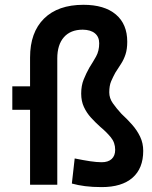

<svg xmlns="http://www.w3.org/2000/svg" viewBox="-20 -762 626 792"><path d="M399.4 9.8Q361.3 9.8 331.1 5.9Q300.8 2 276.4 -4.9L288.1 -108.4Q324.2 -101.1 351.8 -96.9Q379.4 -92.8 399.4 -92.8Q426.3 -92.8 440.7 -106.2Q455.1 -119.6 455.1 -144Q455.1 -173.8 437 -195.8Q418.9 -217.8 393.6 -238.8Q373 -257.3 355.2 -276.9Q337.4 -296.4 326.2 -320.6Q314.9 -344.7 314.9 -376Q314.9 -408.7 325.2 -434.1Q335.4 -459.5 348.6 -482.9Q363.3 -505.9 376.2 -528.8Q389.2 -551.8 389.2 -583.5Q389.2 -609.9 371.6 -624.5Q354 -639.2 321.3 -639.6Q271 -639.6 243.7 -608.6Q216.3 -577.6 216.3 -521V0H104V-524.9Q104 -628.4 161.6 -685.3Q219.2 -742.2 324.2 -742.2Q410.6 -742.2 457.8 -702.4Q504.9 -662.6 504.9 -589.8Q504.9 -559.6 497.8 -537.8Q490.7 -516.1 479.2 -498.5Q467.8 -481 455.6 -461.9Q446.3 -444.8 438.5 -426.8Q430.7 -408.7 430.7 -380.9Q430.7 -356.9 445.6 -335.9Q460.4 -314.9 481 -292.5Q504.4 -271 524.9 -247.8Q545.4 -224.6 558.1 -198Q570.8 -171.4 570.8 -139.6Q570.8 -67.4 526.6 -28.8Q482.4 9.8 399.4 9.8ZM30.8 -309.1V-405.8H179.7V-309.1Z"/></svg>

Font: Cascadia Code Medium
Style: Regular
Weight: 500
Monospace: yes
Designer: Aaron Bell
Foundry: Saja Typeworks
Version: Version 2407.024